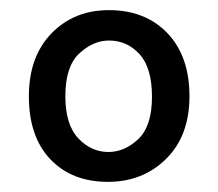

<svg xmlns="http://www.w3.org/2000/svg" viewBox="-20 -722 431 379"><path d="M193 -363Q122 -363 79.5 -407.5Q37 -452 37 -532Q37 -610 81.5 -656Q126 -702 195 -702Q267 -702 310.5 -656.5Q354 -611 354 -532Q354 -454 308 -408.5Q262 -363 193 -363ZM280 -531Q280 -588 255.5 -615Q231 -642 195 -642Q164 -642 136.5 -616.5Q109 -591 109 -532Q109 -476 134.5 -449Q160 -422 194 -422Q226 -422 253 -447.5Q280 -473 280 -531Z"/></svg>

Font: Palanquin
Style: Regular
Weight: 400
Designer: Pria Ravichandran
Version: Version 1.0.4